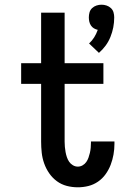

<svg xmlns="http://www.w3.org/2000/svg" viewBox="-20 -789 540 817"><path d="M401 -564 359 -604Q372 -616 381 -630.5Q390 -645 396 -662Q387 -664 379.5 -668.5Q372 -673 367 -680.5Q362 -688 360 -697Q358 -706 358 -715Q358 -726 361 -736.5Q364 -747 372 -754.5Q380 -762 390.5 -765.5Q401 -769 412 -769Q423 -769 433.5 -765.5Q444 -762 452 -754.5Q460 -747 463 -736.5Q466 -726 466 -715Q466 -693 462 -672.5Q458 -652 450 -632Q442 -612 429.5 -595Q417 -578 401 -564ZM311 8Q287 8 264 2Q241 -4 222 -18Q203 -32 189.5 -51.5Q176 -71 168 -93.5Q160 -116 157.5 -139.5Q155 -163 155 -186V-432H70V-520H155V-735H255V-520H420V-432H255V-186Q255 -175 256 -164Q257 -153 259 -142Q261 -131 264.5 -120.5Q268 -110 274 -101Q280 -92 290 -86Q300 -80 311 -80Q322 -80 331.5 -85.5Q341 -91 347 -99.5Q353 -108 356.5 -118Q360 -128 362.5 -138.5Q365 -149 366 -160Q367 -171 367 -181V-187H467V-177Q467 -154 463 -131.5Q459 -109 451 -88Q443 -67 429.5 -48Q416 -29 397 -16Q378 -3 356 2.5Q334 8 311 8Z"/></svg>

Font: Iosevka Term Curly Semibold
Style: Regular
Weight: 600
Designer: Belleve Invis
Foundry: Belleve Invis
Version: Version 32.3.0